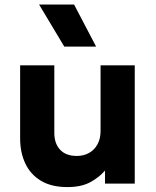

<svg xmlns="http://www.w3.org/2000/svg" viewBox="-20 -784 666 820"><path d="M268 15Q199.5 15 154.8 -12Q110 -39 88 -86Q66 -133 66 -192.5V-505H212V-216Q212 -171 236.8 -144.5Q261.5 -118 308 -118Q338 -118 361 -131.2Q384 -144.5 396.8 -168.5Q409.5 -192.5 409.5 -224V-505H555.5V0H428.5V-55.5Q402.5 -25.5 364.2 -5.2Q326 15 268 15ZM254.5 -585 147 -764.5H296.5L390.5 -585Z"/></svg>

Font: Geologica Roman SemiBold
Style: Regular
Weight: 600
Designer: Sindre Bremnes, Frode Helland
Foundry: Monokrom Skriftforlag AS
Version: Version 1.010;gftools[0.9.28]